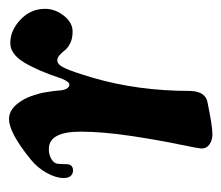

<svg xmlns="http://www.w3.org/2000/svg" viewBox="-53 -442 501 435"><g transform="rotate(-90 197.5 -224.5)"><path d="M317.4 -451.7Q346.2 -451.7 370.6 -428.5Q395 -405.3 395 -373Q395 -350.1 379.4 -330.3Q363.8 -310.5 343.3 -310.5Q328.1 -310.5 317.1 -315.9Q306.2 -321.3 301.3 -327.9Q296.4 -334.5 290.3 -339.8Q284.2 -345.2 277.8 -345.2Q268.6 -345.2 260.5 -327.9Q252.4 -310.5 238.8 -264.6Q209 -162.6 209 -44.4Q208 -7.8 180.7 -4.4Q131.3 5.9 110.8 6.3Q97.7 6.3 88.1 -0.2Q78.6 -6.8 78.6 -17.6Q78.6 -24.9 88.1 -70.6Q97.7 -116.2 107.2 -179.4Q116.7 -242.7 116.7 -292.5Q116.7 -363.8 78.1 -364.3Q65.4 -364.7 55.2 -358.9Q44.9 -353 43.9 -344.2Q43.5 -338.9 43.2 -332Q43 -325.2 43 -322.3Q41.5 -308.6 26.9 -309.6Q11.7 -311.5 11.7 -331.1Q11.7 -348.1 23.2 -369.1Q34.7 -390.1 54.2 -405.8Q114.3 -454.6 145.5 -454.6Q168.9 -454.6 186.5 -426.3Q190.4 -420.4 193.6 -413.3Q196.8 -406.2 199.2 -398.4Q201.7 -390.6 203.4 -384.3Q205.1 -377.9 206.3 -369.4Q207.5 -360.8 208.3 -356.4Q209 -352.1 209.7 -344.5Q210.4 -336.9 210.4 -335.9Q213.4 -317.9 223.6 -317.9Q229.5 -317.9 236.8 -335Q254.4 -388.7 273.4 -420.2Q292.5 -451.7 317.4 -451.7Z"/></g></svg>

Font: Cooper* SemiBold
Style: Italic
Weight: 600
Italic angle: -7°
Designer: Owen Earl
Foundry: indestructible type*
Version: Version 0.001